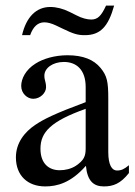

<svg xmlns="http://www.w3.org/2000/svg" viewBox="-20 -658 484 688"><path d="M287 -127C287 -98 281 -84 252 -64C235 -53 214 -48 194 -48C155 -48 125 -72 125 -125C125 -156 135 -180 159 -202C184 -225 225 -246 287 -268ZM442 -66C425 -52 415 -47 399 -47C381 -47 368 -67 368 -113V-304C368 -365 364 -386 340 -415C316 -444 278 -460 222 -460C177 -460 135 -448 107 -430C72 -408 56 -376 56 -350C56 -323 78 -304 99 -304C125 -304 145 -326 145 -345C145 -366 139 -369 139 -387C139 -414 169 -436 209 -436C254 -436 287 -408 287 -346V-292C174 -250 137 -231 107 -211C68 -185 37 -146 37 -94C37 -28 80 10 142 10C185 10 234 -3 287 -63H288C293 -10 315 10 352 10C386 10 412 0 442 -38ZM360 -638C343 -601 330 -588 307 -588C292 -588 273 -593 254 -603L230 -615C206 -627 182 -633 160 -633C110 -633 74 -597 59 -532H88C99 -563 116 -578 139 -578C151 -578 165 -574 180 -567L203 -556C244 -536 259 -532 284 -532C339 -532 368 -562 389 -638Z"/></svg>

Font: XITS Math
Style: Regular
Weight: 400
Designer: MicroPress Inc., with final additions and corrections provided by Coen Hoffman, Elsevier (retired)
Version: Version 1.302